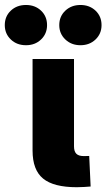

<svg xmlns="http://www.w3.org/2000/svg" viewBox="-84 -763 435 783"><path d="M229 0.5Q134.8 0.5 91.8 -34.7Q48.8 -69.8 48.8 -148.9V-522.5H217.8V-166Q217.8 -145.5 227.3 -136Q236.8 -126.5 257.3 -126.5Q263.7 -126.5 269.5 -126.7Q275.4 -127 279.8 -127L285.6 -2.4Q273.4 -1.5 259.3 -0.5Q245.1 0.5 229 0.5ZM244.1 -578.6Q207 -578.6 182.4 -602.1Q157.7 -625.5 157.7 -660.6Q157.7 -696.3 182.4 -719.5Q207 -742.7 244.1 -742.7Q281.2 -742.7 305.7 -719.5Q330.1 -696.3 330.1 -660.6Q330.1 -625.5 305.7 -602.1Q281.2 -578.6 244.1 -578.6ZM22 -578.6Q-15.6 -578.6 -40 -602.1Q-64.5 -625.5 -64.5 -660.6Q-64.5 -696.3 -40 -719.5Q-15.6 -742.7 22 -742.7Q59.1 -742.7 83.5 -719.5Q107.9 -696.3 107.9 -660.6Q107.9 -625.5 83.5 -602.1Q59.1 -578.6 22 -578.6Z"/></svg>

Font: Inter 28pt ExtraBold
Style: Regular
Weight: 800
Designer: Rasmus Andersson
Foundry: rsms
Version: Version 4.001;git-66647c0bb